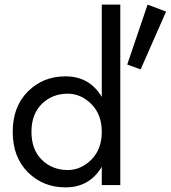

<svg xmlns="http://www.w3.org/2000/svg" viewBox="-20 -800 738 830"><path d="M618 -780 698 -750 588 -500 530 -521ZM273 -65Q330 -65 375 -110Q420 -155 420 -230Q420 -305 375 -350Q330 -395 273 -395Q206 -395 161 -351Q116 -307 116 -230Q116 -153 161 -109Q206 -65 273 -65ZM263 -470Q367 -470 420 -381V-780H500V0H420V-79Q367 10 263 10Q166 10 100.5 -55.5Q35 -121 35 -230Q35 -339 100.5 -404.5Q166 -470 263 -470Z"/></svg>

Font: renner_400book
Style: Book
Weight: 400
Version: Version 003.000 ; ttfautohint (v0.97) -l 8 -r 50 -G 200 -x 1